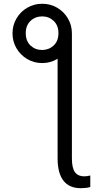

<svg xmlns="http://www.w3.org/2000/svg" viewBox="-20 -780 537 1004"><path d="M281.2 -572.3 356 -606V48.3Q356 99.1 372.1 120.6Q388.2 142.1 419.9 142.1Q436 142.1 452.1 137.7V197.8Q442.9 201.2 428.7 202.6Q414.6 204.1 402.8 204.1Q342.3 204.1 311.8 164.8Q281.2 125.5 281.2 48.3ZM45.4 -605.5Q45.4 -648.4 66.4 -683.8Q87.4 -719.2 122.6 -739.7Q157.7 -760.3 200.7 -760.3Q243.7 -760.3 278.8 -739.7Q314 -719.2 335 -683.8Q356 -648.4 356 -605.5Q356 -563 335 -527.8Q314 -492.7 278.8 -471.4Q243.7 -450.2 200.7 -450.2Q157.7 -450.2 122.3 -471.2Q86.9 -492.2 66.2 -527.6Q45.4 -563 45.4 -605.5ZM200.7 -518.6Q235.8 -519 260.7 -542.2Q285.6 -565.4 285.6 -606.9Q285.6 -647 260.7 -670.7Q235.8 -694.3 200.7 -694.3Q164.6 -694.3 139.6 -670.7Q114.7 -647 114.7 -606.9Q114.7 -565.4 139.6 -542Q164.6 -518.6 200.7 -518.6Z"/></svg>

Font: Inter 20pt Light
Style: Regular
Weight: 300
Version: Version 4.001;git-66647c0bb